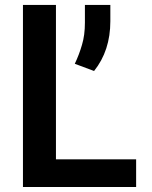

<svg xmlns="http://www.w3.org/2000/svg" viewBox="-20 -747 606 767"><path d="M523.8 0H71.7V-727.3H203.5V-110.4H523.8ZM355.8 -463.4 278.8 -492.2Q296.2 -528.8 307.5 -567.8Q319.2 -606.5 319.2 -656.2V-727.3H420.8V-662.3Q420.8 -544.7 355.8 -463.4Z"/></svg>

Font: Linik Sans SemiBold
Style: Regular
Weight: 600
Designer: Fonts by Rasmus Andersson / Changes by Cristiano Sobral with parts from Marc Monis
Foundry: rsms
Version: Version 3.020; ttfautohint (v1.6)